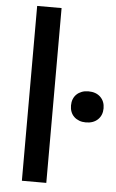

<svg xmlns="http://www.w3.org/2000/svg" viewBox="-57 -874 554 914"><g transform="rotate(5 220.0 -417.5)"><path d="M361.8 -303.2Q344.2 -303.2 330.1 -308.6Q315.9 -314 305.7 -323.7Q295.4 -333.5 290 -347.2Q284.7 -360.8 284.7 -377.4Q284.7 -394 290 -407.7Q295.4 -421.4 305.7 -431.2Q315.9 -440.9 330.1 -446.3Q344.2 -451.7 361.8 -451.7Q397.9 -451.7 419.2 -431.2Q440.4 -410.6 440.4 -377.4Q440.4 -344.2 419.2 -323.7Q397.9 -303.2 361.8 -303.2ZM83 -835.4H199.7V0H83Z"/></g></svg>

Font: Tauri
Style: Regular
Weight: 400
Designer: Yvonne Schüttler
Foundry: Yvonne Schüttler
Version: Version 1.003; ttfautohint (v0.93.8-669f) -l 13 -r 13 -G 200